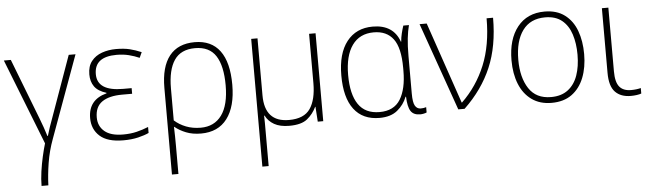

<svg xmlns="http://www.w3.org/2000/svg" viewBox="-48 -726 3909 1153"><g transform="rotate(-5 1906.0 -150.0)"><path d="M433 -530 253 -36Q227 34 215.5 106Q204 178 202 240H161Q161 200 167.5 154Q174 108 184 64Q194 20 204 -13L1 -530H43L184 -165Q195 -136 204.5 -109.5Q214 -83 222 -56H225Q232 -81 241.5 -108.5Q251 -136 261 -163L392 -530Z M751 -298V-264H691Q612 -264 569.5 -234.5Q527 -205 527 -141Q527 -88 564.5 -56.5Q602 -25 676 -25Q721 -25 758 -34Q795 -43 829 -57V-21Q804 -9 764.5 0.5Q725 10 675 10Q579 10 533 -31.5Q487 -73 487 -140Q487 -251 598 -280V-283Q547 -299 526 -329Q505 -359 505 -402Q505 -451 529 -481.5Q553 -512 592.5 -526Q632 -540 678 -540Q726 -540 760.5 -531.5Q795 -523 830 -508L815 -475Q786 -488 752 -496.5Q718 -505 678 -505Q544 -505 544 -400Q544 -298 699 -298Z M1355 -266Q1355 -134 1300.5 -62Q1246 10 1143 10Q1092 10 1053 -5.5Q1014 -21 986 -44H984Q985 -14 985.5 12Q986 38 986 70V240H947V-282Q947 -409 999 -474.5Q1051 -540 1152 -540Q1252 -540 1303.5 -470.5Q1355 -401 1355 -266ZM1151 -504Q1065 -504 1025.5 -445.5Q986 -387 986 -276V-83Q1016 -56 1056 -40.5Q1096 -25 1144 -25Q1226 -25 1270.5 -86Q1315 -147 1315 -266Q1315 -383 1276 -443.5Q1237 -504 1151 -504Z M1880 -530V0H1847L1841 -90H1839Q1819 -48 1783.5 -19Q1748 10 1675 10Q1619 10 1584 -10Q1549 -30 1532 -64H1529Q1530 -44 1530 -19Q1530 6 1530 31V240H1492V-530H1530V-186Q1530 -25 1676 -25Q1767 -25 1804 -79Q1841 -133 1841 -233V-530Z M2219 10Q2118 10 2065 -60Q2012 -130 2012 -263Q2012 -396 2068.5 -468Q2125 -540 2225 -540Q2349 -540 2386 -435H2388Q2390 -460 2396 -484.5Q2402 -509 2409 -530H2443Q2434 -496 2429 -452Q2424 -408 2424 -344V-119Q2424 -65 2436 -45Q2448 -25 2470 -25Q2488 -25 2503 -30V2Q2497 5 2485.5 7.5Q2474 10 2464 10Q2424 10 2407 -16Q2390 -42 2388 -103H2385Q2367 -56 2327 -23Q2287 10 2219 10ZM2222 -25Q2309 -25 2347.5 -87.5Q2386 -150 2386 -259V-278Q2386 -398 2346 -451.5Q2306 -505 2228 -505Q2143 -505 2098 -442Q2053 -379 2053 -263Q2053 -147 2094.5 -86Q2136 -25 2222 -25Z M2507 -530H2550L2696 -103Q2700 -89 2707 -71Q2714 -53 2718 -39H2720Q2812 -128 2861.5 -248Q2911 -368 2911 -530H2950Q2950 -359 2896 -232Q2842 -105 2732 0H2694Z M3476 -265Q3476 -185 3451.5 -123Q3427 -61 3378.5 -25.5Q3330 10 3256 10Q3186 10 3137 -25Q3088 -60 3063 -122Q3038 -184 3038 -265Q3038 -392 3097 -466Q3156 -540 3261 -540Q3334 -540 3382 -504Q3430 -468 3453 -406Q3476 -344 3476 -265ZM3079 -265Q3079 -158 3122.5 -91.5Q3166 -25 3256 -25Q3318 -25 3358 -55.5Q3398 -86 3417 -140Q3436 -194 3436 -265Q3436 -333 3418.5 -387.5Q3401 -442 3362.5 -473.5Q3324 -505 3261 -505Q3172 -505 3125.5 -441.5Q3079 -378 3079 -265Z M3645 -530V-146Q3645 -81 3668 -53Q3691 -25 3738 -25Q3755 -25 3770.5 -27Q3786 -29 3797 -32V1Q3787 5 3769.5 7.5Q3752 10 3734 10Q3673 10 3639.5 -25Q3606 -60 3606 -140V-530Z"/></g></svg>

Font: Noto Sans Disp ExtLt
Style: Regular
Weight: 200
Designer: Monotype Design Team
Foundry: Monotype Imaging Inc.
Version: Version 2.000;GOOG;noto-source:20170915:90ef993387c0